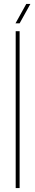

<svg xmlns="http://www.w3.org/2000/svg" viewBox="-20 -959 180 979"><path d="M60 0V-800H80V0ZM59 -840 114 -939H135L80 -840Z"/></svg>

Font: Big Shoulders Stencil Display Thin
Style: Regular
Weight: 100
Designer: Patric King
Foundry: XO Type Co
Version: Version 1.000